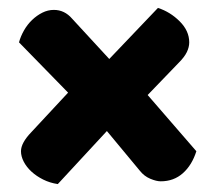

<svg xmlns="http://www.w3.org/2000/svg" viewBox="-20 -525 544 485"><path d="M379 -505Q410 -495 434 -471Q458 -447 458 -418Q458 -406 452 -393.5Q446 -381 432 -367L353 -285L476 -143Q465 -108 442 -87.5Q419 -67 386 -67Q375 -67 359.5 -73.5Q344 -80 333 -94L250 -194L126 -60Q106 -63 89 -71.5Q72 -80 59.5 -91.5Q47 -103 40 -116.5Q33 -130 33 -143Q33 -164 59 -191L152 -291L28 -418Q32 -433 40.5 -448Q49 -463 61 -474.5Q73 -486 87 -493Q101 -500 116 -500Q143 -500 162 -478L256 -376Z"/></svg>

Font: Baloo Paaji
Style: Regular
Weight: 400
Designer: Shuchita Grover and Ek Type
Foundry: Ek Type
Version: Version 1.007;PS 1.000;hotconv 1.0.88;makeotf.lib2.5.647800